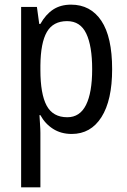

<svg xmlns="http://www.w3.org/2000/svg" viewBox="-20 -567 548 827"><path d="M286 -547Q370 -547 416.5 -477.5Q463 -408 463 -269Q463 -135 417 -62.5Q371 10 289 10Q243 10 208.5 -12Q174 -34 154 -71H150Q151 -51 152.5 -30.5Q154 -10 154 6V240H71V-537H139L149 -464H154Q177 -505 209 -526Q241 -547 286 -547ZM269 -476Q209 -476 182 -429.5Q155 -383 154 -285V-266Q154 -162 181 -112Q208 -62 270 -62Q324 -62 350.5 -115Q377 -168 377 -269Q377 -369 351.5 -422.5Q326 -476 269 -476Z"/></svg>

Font: Noto Sans Hebrew Condensed
Style: Regular
Weight: 400
Width: 3
Designer: Monotype Design Team
Foundry: Monotype Imaging Inc.
Version: Version 2.004; ttfautohint (v1.8.4.7-5d5b)